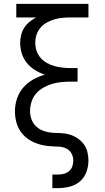

<svg xmlns="http://www.w3.org/2000/svg" viewBox="-20 -755 540 990"><path d="M250 215V145H279Q295 145 310 141Q325 137 336.5 127Q348 117 353 102.5Q358 88 358 73Q358 54 349 37Q340 20 323.5 11.5Q307 3 288 1.5Q269 0 250.5 -0.5Q232 -1 213.5 -4Q195 -7 177.5 -12.5Q160 -18 143 -27Q126 -36 112 -48Q98 -60 87 -75.5Q76 -91 69.5 -108.5Q63 -126 60 -144.5Q57 -163 57 -181Q57 -214 67.5 -246Q78 -278 99.5 -303Q121 -328 150 -344.5Q179 -361 211 -370Q184 -379 160 -394Q136 -409 118.5 -430.5Q101 -452 92.5 -479Q84 -506 84 -534Q84 -554 89 -574.5Q94 -595 105 -612Q116 -629 132 -642Q148 -655 166 -665H64V-735H436V-665H343Q322 -665 301 -663Q280 -661 260 -655Q240 -649 221 -638.5Q202 -628 188.5 -612Q175 -596 168.5 -576Q162 -556 162 -535Q162 -513 168.5 -493Q175 -473 189 -457Q203 -441 221.5 -430.5Q240 -420 260 -414.5Q280 -409 301 -406.5Q322 -404 343 -404H380V-334H343Q319 -334 294.5 -331.5Q270 -329 247 -322Q224 -315 202.5 -302.5Q181 -290 165.5 -272Q150 -254 142.5 -230Q135 -206 135 -182Q135 -159 143 -138Q151 -117 167.5 -102Q184 -87 206 -79.5Q228 -72 250 -70.5Q272 -69 294.5 -68.5Q317 -68 338.5 -61.5Q360 -55 379 -42.5Q398 -30 411.5 -12Q425 6 430.5 28Q436 50 436 72Q436 103 425.5 132Q415 161 392 180.5Q369 200 339 207.5Q309 215 279 215Z"/></svg>

Font: Iosevka Fixed
Style: Regular
Weight: 400
Monospace: yes
Designer: Belleve Invis
Foundry: Belleve Invis
Version: Version 33.2.4